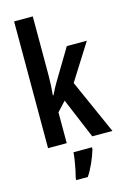

<svg xmlns="http://www.w3.org/2000/svg" viewBox="-144 -825 733 1112"><g transform="rotate(-15 222.5 -269.5)"><path d="M171 -412Q171 -380 169.5 -349Q168 -318 165 -288H169Q178 -308 187.5 -325.5Q197 -343 206 -358L317 -543H437L300 -326L445 0H324L223 -241L171 -185V0H59V-760H171ZM306 72Q295 109 277 149.5Q259 190 238 221H169V209Q174 191 179.5 164Q185 137 189.5 109Q194 81 195 61H306Z"/></g></svg>

Font: Noto Sans Arabic ExtCond SemBd
Style: Regular
Weight: 600
Width: 2
Designer: Monotype Design Team, Nadine Chahine, Nizar Qandah and Khaled Hosny
Foundry: Monotype Imaging Inc.
Version: Version 2.012; ttfautohint (v1.8.4.7-5d5b)